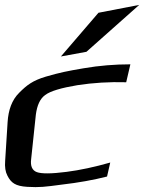

<svg xmlns="http://www.w3.org/2000/svg" viewBox="-71 -737 587 782"><path d="M365 -18 378 -75C315 -57 255 -44 200 -37C138 -29 98 -29 79 -36C60 -43 52 -61 56 -90L75 -270C80 -308 92 -335 113 -350C134 -366 178 -379 244 -390C308 -400 375 -404 443 -402L460 -475C397 -475 334 -470 270 -459C200 -447 175 -442 116 -425C62 -409 38 -390 8 -360C-23 -330 -37 -288 -40 -240L-50 -82C-52 -57 -49 -37 -41 -22C-26 8 -8 21 40 24C91 27 112 24 180 15C249 7 310 -4 365 -18ZM496 -717 330 -685 177 -507 281 -526Z"/></svg>

Font: Gamestation Warped
Style: Italic
Weight: 400
Designer: Jonas Hecksher
Foundry: Jonas Hecksher, Playtypeª, e-types AS
Version: Version 1.003